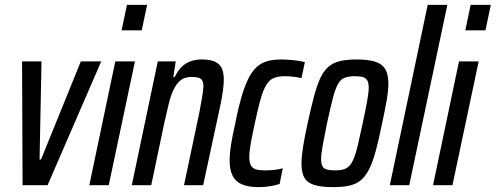

<svg xmlns="http://www.w3.org/2000/svg" viewBox="-20 -763 2042 791"><path d="M73 0 71 -510H151L143 -106H149L313 -510H397L176 0Z M481 -638 503 -743H586L564 -638ZM348 0 455 -510H536L428 0Z M523 0 630 -510H704L694 -446H700Q711 -469 726 -485Q741 -501 762.5 -509.5Q784 -518 811 -518Q844 -518 864 -509.5Q884 -501 893 -483Q902 -465 902 -435Q902 -416 898.5 -389.5Q895 -363 888 -330L817 0H738L801 -298Q809 -339 813 -364.5Q817 -390 818 -406Q818 -423 813 -431.5Q808 -440 797 -443Q786 -446 769 -446Q742 -446 725 -433Q708 -420 696 -395.5Q684 -371 675.5 -336.5Q667 -302 657 -257L603 0Z M1048 8Q1003 8 976.5 -3.5Q950 -15 938 -39.5Q926 -64 926 -100Q926 -130 932 -168Q938 -206 949 -254Q964 -330 980 -380.5Q996 -431 1016 -461.5Q1036 -492 1065 -505Q1094 -518 1136 -518Q1163 -518 1190 -515Q1217 -512 1236 -507L1222 -441Q1207 -445 1188 -447Q1169 -449 1153 -449Q1127 -449 1109 -442Q1091 -435 1078 -414.5Q1065 -394 1054 -356Q1043 -318 1030 -256Q1019 -206 1013 -172Q1007 -138 1007 -115Q1007 -93 1014 -81Q1021 -69 1035 -65Q1049 -61 1072 -61Q1089 -61 1109.5 -63Q1130 -65 1145 -70L1132 -5Q1113 1 1090.5 4.5Q1068 8 1048 8Z M1353 8Q1306 8 1276.5 -0.5Q1247 -9 1234.5 -30Q1222 -51 1222 -88Q1222 -117 1228.5 -158Q1235 -199 1247 -254Q1261 -318 1273 -363.5Q1285 -409 1298.5 -439Q1312 -469 1331.5 -486.5Q1351 -504 1379.5 -511Q1408 -518 1448 -518Q1497 -518 1525.5 -509Q1554 -500 1567 -478.5Q1580 -457 1580 -418Q1580 -390 1573 -349.5Q1566 -309 1554 -254Q1541 -190 1529 -145Q1517 -100 1503 -70.5Q1489 -41 1470 -23.5Q1451 -6 1422.5 1Q1394 8 1353 8ZM1360 -61Q1381 -61 1395 -65Q1409 -69 1419.5 -80Q1430 -91 1438.5 -112.5Q1447 -134 1455 -168.5Q1463 -203 1474 -254Q1486 -310 1492.5 -346Q1499 -382 1499 -402Q1499 -422 1493 -432Q1487 -442 1475 -445.5Q1463 -449 1442 -449Q1416 -449 1399.5 -442.5Q1383 -436 1372 -416Q1361 -396 1351 -357.5Q1341 -319 1327 -254Q1316 -199 1309.5 -164Q1303 -129 1303 -107Q1303 -88 1308.5 -78Q1314 -68 1327 -64.5Q1340 -61 1360 -61Z M1586 0 1742 -743H1823L1666 0Z M1897 -638 1919 -743H2002L1980 -638ZM1764 0 1871 -510H1952L1844 0Z"/></svg>

Font: Saira ExtraCondensed Medium
Style: Italic
Weight: 500
Width: 2
Italic angle: -12°
Designer: Hector Gatti with collaboration of the Omnibus-Type team
Foundry: Omnibus-Type
Version: Version 1.101